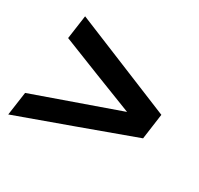

<svg xmlns="http://www.w3.org/2000/svg" viewBox="-116 -655 832 801"><g transform="rotate(30 300.0 -254.5)"><path d="M545 -192 562 -315 81 -512 65 -398C187 -349 309 -302 432 -254L24 -110L8 3C187 -61 366 -127 545 -192Z"/></g></svg>

Font: Chivo
Style: Bold Italic
Weight: 700
Italic angle: -8°
Designer: Hector Gatti
Foundry: Omnibus-Type
Version: Version 1.003;PS 001.003;hotconv 1.0.70;makeotf.lib2.5.58329